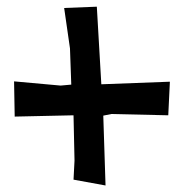

<svg xmlns="http://www.w3.org/2000/svg" viewBox="-20 -571 556 580"><path d="M202.1 -28.3 298.8 -10.7 292 -221.7 316.4 -226.6 488.3 -222.7 493.2 -324.2 286.1 -316.4 272.5 -550.8 173.8 -546.9 191.4 -424.8 195.3 -315.4 163.1 -312.5 22.5 -325.2 24.4 -218.8 202.1 -222.7 205.1 -85.9Z"/></svg>

Font: MaokenAssortedSans-Lite
Style: Lite
Weight: 400
Version: Version 1.400